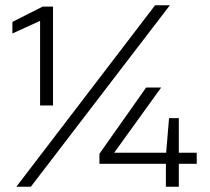

<svg xmlns="http://www.w3.org/2000/svg" viewBox="-20 -708 797 728"><path d="M132 -308V-629L27 -581V-625L142 -683H181V-308ZM42 0 568 -688H624L97 0ZM609 0V-87H357V-125L534 -376H591L413 -129H610L621 -260H658V-129H726V-87H658V0Z"/></svg>

Font: Saira Expanded Light
Style: Regular
Weight: 300
Width: 7
Designer: Hector Gatti with collaboration of the Omnibus-Type team
Foundry: Omnibus-Type
Version: Version 1.101